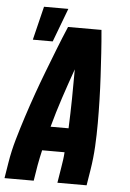

<svg xmlns="http://www.w3.org/2000/svg" viewBox="-56 -862 613 904"><g transform="rotate(5 250.0 -410.0)"><path d="M0 0 12 -74Q21 -130 37 -185.5Q53 -241 71 -296.5Q89 -352 108.5 -407Q128 -462 149 -516.5Q170 -571 191.5 -626Q213 -681 236 -735H394Q399 -681 402.5 -626Q406 -571 409 -516.5Q412 -462 413.5 -407Q415 -352 415 -296.5Q415 -241 412 -185.5Q409 -130 400 -74L388 0H250L262 -74Q265 -92 267.5 -110Q270 -128 271 -146H165Q161 -128 157 -110Q153 -92 150 -74L138 0ZM195 -260H280Q283 -330 284 -399.5Q285 -469 285 -539Q260 -469 237 -399.5Q214 -330 195 -260ZM76 -661 115 -820H230L170 -661Z"/></g></svg>

Font: Iosevka Term Curly Heavy
Style: Italic
Weight: 900
Italic angle: -9°
Designer: Belleve Invis
Foundry: Belleve Invis
Version: Version 32.3.0